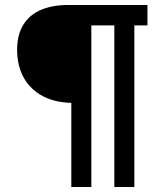

<svg xmlns="http://www.w3.org/2000/svg" viewBox="-20 -750 660 770"><path d="M266 -730H346.3V0H266ZM48.7 -550Q48.7 -612.3 74.6 -652.4Q100.5 -692.5 146.1 -711.2Q191.7 -730 252.3 -730H293.2L292.8 -337.5H273.5Q202.5 -337.5 151.8 -364.3Q101.2 -391.2 74.9 -439Q48.7 -486.8 48.7 -550ZM438.5 -730H518.8V0H438.5ZM297.3 -730H571.3V-648.2H297.3Z"/></svg>

Font: Monaspace Xenon Var
Style: Regular
Weight: 400
Designer: Riley Cran and the Lettermatic Team
Version: Version 1.000 (Monaspace Xenon Var)